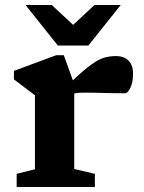

<svg xmlns="http://www.w3.org/2000/svg" viewBox="-20 -752 577 772"><path d="M446 -526.5Q479.5 -526.5 497.2 -507.8Q515 -489 515 -457Q515 -421 504.2 -399Q493.5 -377 483 -377Q439 -377 398.5 -378.2Q358 -379.5 315.5 -379.5Q304.5 -379.5 295.8 -378.8Q287 -378 278.5 -376V-72.5L361.5 -53V0H47V-53L120.5 -71.5V-369Q111 -376.5 87.2 -394Q63.5 -411.5 36 -433V-467L206 -530H236.5L273 -429Q317.5 -471 346.5 -492Q375.5 -513 398 -519.8Q420.5 -526.5 446 -526.5ZM465.5 -732 335.5 -569H212.5L82.5 -732H188L274 -652L360 -732Z"/></svg>

Font: Newsreader 6pt SemiBold
Style: Regular
Weight: 600
Designer: Hugues Gentile
Foundry: Production Type
Version: Version 1.003; ttfautohint (v1.8.3)